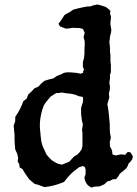

<svg xmlns="http://www.w3.org/2000/svg" viewBox="-20 -826 613 857"><path d="M396 -802 415 -806 434 -801 452 -795 464 -786 473 -778 471 -765 475 -754V-741L473 -729V-716L475 -705L477 -692L475 -678L471 -664L470 -651L468 -638L470 -624L471 -609V-595L473 -579V-551L475 -537V-504L471 -492V-476L468 -457L471 -439L470 -425L466 -408L468 -392L464 -377L459 -361L462 -347L464 -332L466 -314L468 -292L470 -272V-251L471 -232L475 -212L470 -192L471 -172L480 -155L482 -137L496 -132L520 -137L539 -135L550 -148L562 -146L570 -134L573 -126L570 -115L562 -104L554 -96L549 -83L543 -74L537 -69L529 -62L515 -51L508 -39L498 -26H484L471 -19L459 -16L445 -3L424 6L403 7L387 11L376 4L369 -3L362 -14L358 -25L357 -35L362 -48V-71L358 -81L350 -85L334 -80L319 -69L303 -56L289 -42L277 -28L266 -14L248 -7L230 -1L211 4L194 7L178 9L164 4L151 -1L135 -5L124 -14L111 -25L101 -39L94 -49L87 -60L80 -72L68 -78L66 -93L59 -105L61 -121L57 -139L48 -159L46 -181L45 -201V-223L41 -265L48 -285V-304L59 -321L68 -337L77 -356L84 -374L99 -386L106 -404L120 -417L134 -432L151 -439L164 -453L178 -465L197 -471L218 -476L234 -487L252 -494L266 -501L278 -503H294L319 -501L341 -497L351 -501V-508L355 -515L350 -528V-549L355 -567L357 -586V-604L358 -624V-642L353 -660L358 -680L350 -697L334 -701H321L305 -702L293 -700L275 -698L261 -703L248 -708L241 -720L248 -729L255 -739L262 -750L268 -759L278 -765L291 -772L307 -783L330 -789L353 -794L369 -797H382ZM255 -413 243 -411H232L220 -404L206 -395L196 -383L185 -370L176 -356L169 -337L164 -318L160 -297L158 -276V-255L160 -235L162 -214L165 -192L171 -172L180 -153L187 -137L199 -123L211 -111L225 -102L239 -95L257 -91L273 -98L289 -104L300 -116L310 -127L325 -136L335 -146L344 -159L348 -174V-233L346 -246L348 -258L350 -271L346 -285L344 -301L342 -316V-344L346 -358L350 -370L351 -385L350 -393L341 -395L330 -397L319 -402L305 -406L293 -408L280 -409L268 -411Z"/></svg>

Font: Tagesschrift
Style: Regular
Weight: 400
Designer: Yanone
Version: Version 2.000; ttfautohint (v1.8.4.7-5d5b)